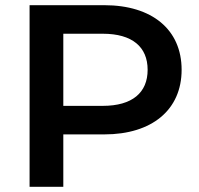

<svg xmlns="http://www.w3.org/2000/svg" viewBox="-20 -720 766 740"><path d="M382 -700H94V0H224V-202H382C566 -202 680 -297 680 -451C680 -606 566 -700 382 -700ZM376 -312H224V-590H376C490 -590 549 -539 549 -451C549 -363 490 -312 376 -312Z"/></svg>

Font: Montserrat Lite SemiBold
Style: Regular
Weight: 600
Designer: Julieta Ulanovsky
Foundry: Julieta Ulanovsky
Version: Version 7.200;PS 007.200;hotconv 1.0.88;makeotf.lib2.5.64775